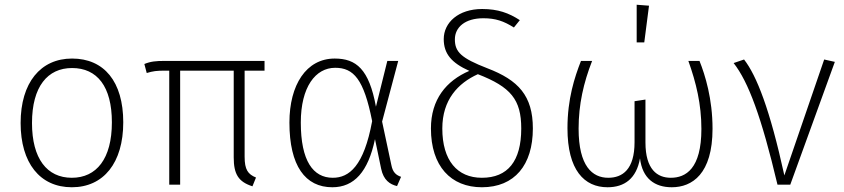

<svg xmlns="http://www.w3.org/2000/svg" viewBox="-20 -779 3560 810"><path d="M284 -532C151 -532 67 -430 67 -260C67 -92 148 11 283 11C417 11 500 -92 500 -263C500 -435 419 -532 284 -532ZM284 -492C390 -492 452 -414 452 -263C452 -109 387 -29 283 -29C178 -29 115 -110 115 -260C115 -414 181 -492 284 -492Z M1096 -481V-522H674C638 -522 616 -520 589 -509L599 -471C626 -479 640 -481 677 -481H694V0H740V-481H966V-115C966 -44 986 -12 1045 7L1060 -30C1026 -44 1012 -63 1012 -118V-481Z M1392 -532C1272 -532 1201 -421 1201 -262C1201 -79 1268 11 1382 11C1474 11 1533 -54 1562 -192L1588 -67C1598 -19 1625 -1 1655 6L1672 -33C1652 -40 1637 -51 1631 -83L1592 -266L1660 -522H1614L1566 -329C1537 -487 1483 -532 1392 -532ZM1394 -493C1472 -493 1515 -445 1550 -268C1515 -78 1453 -29 1384 -29C1301 -29 1249 -100 1249 -262C1249 -412 1311 -493 1394 -493Z M2036 -491C1925 -534 1899 -560 1899 -613C1899 -664 1942 -702 2019 -702C2071 -702 2105 -690 2148 -663L2173 -694C2127 -724 2081 -741 2014 -741C1914 -741 1852 -684 1852 -614C1852 -553 1884 -514 1960 -480C1862 -438 1798 -359 1798 -237C1798 -78 1882 11 2013 11C2151 11 2228 -83 2228 -237C2228 -375 2167 -441 2036 -491ZM2013 -29C1909 -29 1846 -102 1846 -237C1846 -358 1912 -428 1996 -466C2135 -412 2179 -359 2179 -237C2179 -99 2122 -29 2013 -29Z M2666 -759V-600H2698L2718 -755ZM2931 -522H2884C2917 -430 2939 -339 2939 -235C2939 -67 2873 -29 2810 -29C2753 -29 2703 -64 2703 -178V-359L2657 -352V-179C2657 -64 2606 -29 2546 -29C2479 -29 2421 -78 2421 -236C2421 -339 2442 -430 2478 -522H2431C2404 -453 2374 -362 2374 -238C2374 -61 2445 11 2543 11C2615 11 2665 -26 2680 -111C2690 -26 2742 11 2814 11C2900 11 2986 -45 2986 -236C2986 -362 2955 -462 2931 -522Z M3119 -528 3075 -513C3137 -434 3192 -287 3260 0H3314L3502 -518L3457 -528L3289 -39C3228 -318 3172 -460 3119 -528Z"/></svg>

Font: Fira Sans ExtraLight
Style: Regular
Weight: 200
Designer: bBox Type GmbH & Carrois Corporate GbR & Edenspiekermann AG
Foundry: bBox Type GmbH & Carrois Corporate GbR & Edenspiekermann AG
Version: Version 4.300;PS 004.300;hotconv 1.0.88;makeotf.lib2.5.64775